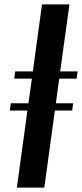

<svg xmlns="http://www.w3.org/2000/svg" viewBox="-20 -851 372 871"><path d="M56.5 0 104.5 -349.5H24.5L29 -382.5H109L124.5 -494H44.5L49 -527H129L170.5 -831H295L253 -527H332L327.5 -494H248.5L233.5 -382.5H312L307.5 -349.5H229L181 0Z"/></svg>

Font: Merriweather 144pt SemiBold
Style: Italic
Weight: 600
Italic angle: -7.8°
Version: Version 2.101